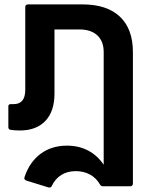

<svg xmlns="http://www.w3.org/2000/svg" viewBox="-20 -588 694 874"><path d="M355 -568Q467 -568 526 -512Q585 -456 585 -351V247Q585 260 572 260H449Q439 260 434 250Q418 222 389.5 206.5Q361 191 325 191Q287 191 259 208.5Q231 226 216 258Q212 268 200 265L100 234Q87 229 92 217Q115 149 165 112Q215 75 285 75Q339 75 381.5 97.5Q424 120 452 162V-351Q452 -400 423 -427Q394 -454 341 -454H228V-162Q228 -81 186.5 -37.5Q145 6 70 6Q49 6 28 3Q18 1 18 -9V-104Q18 -114 29 -114H42Q95 -114 95 -179V-555Q95 -568 108 -568Z"/></svg>

Font: LINE Seed Sans TH App
Style: Bold
Weight: 700
Designer: Dalton Maag Ltd | Thai characters by Cadson Demak Co.,Ltd.
Foundry: Dalton Maag Ltd
Version: Version 1.003